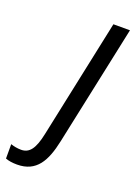

<svg xmlns="http://www.w3.org/2000/svg" viewBox="-274 -600 656 904"><g transform="rotate(20 53.5 -148.0)"><path d="M-69 240C28 240 65 171 87 67L215 -536H132L6 60C-10 137 -33 168 -75 168C-94 168 -113 164 -127 159V231C-112 237 -92 240 -69 240Z"/></g></svg>

Font: Noto Sans SemiCondensed
Style: Italic
Weight: 400
Width: 4
Italic angle: -12°
Designer: Monotype Design Team
Foundry: Monotype Imaging Inc.
Version: Version 2.013